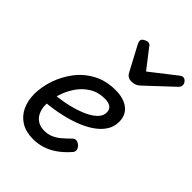

<svg xmlns="http://www.w3.org/2000/svg" viewBox="-244 -969 1109 1109"><g transform="rotate(45 310.5 -414.5)"><path d="M230 19Q170 19 130 -6Q90 -31 70 -74Q50 -117 50 -171Q50 -228 70.5 -289Q91 -350 130.5 -402.5Q170 -455 229.5 -487Q289 -519 367 -519Q412 -519 444.5 -505Q477 -491 494 -465.5Q511 -440 511 -403Q511 -363 489 -329.5Q467 -296 428 -270Q389 -244 336.5 -225Q284 -206 223.5 -194.5Q163 -183 99 -179L115 -250Q159 -252 203.5 -260Q248 -268 287 -280.5Q326 -293 356.5 -309.5Q387 -326 404.5 -346.5Q422 -367 422 -390Q422 -415 406 -427.5Q390 -440 357 -440Q304 -440 263 -414.5Q222 -389 195 -348.5Q168 -308 154 -262Q140 -216 140 -176Q140 -141 152 -115Q164 -89 186.5 -75Q209 -61 241 -61Q271 -61 296 -72Q321 -83 343 -102Q365 -121 387 -143Q400 -156 414 -153Q428 -150 439 -139Q451 -127 452.5 -114Q454 -101 442 -88Q407 -49 372 -25.5Q337 -2 301.5 8.5Q266 19 230 19ZM590 -848Q602 -848 611.5 -837Q621 -826 621 -814Q621 -804 617.5 -798.5Q614 -793 610 -789L451 -640Q437 -627 423.5 -622.5Q410 -618 393 -618Q380 -618 369 -624.5Q358 -631 351 -644L270 -796Q266 -804 264.5 -809.5Q263 -815 263 -819Q263 -831 278 -839.5Q293 -848 302 -848Q313 -848 318.5 -843Q324 -838 328 -831L415 -719L561 -833Q568 -838 574.5 -843Q581 -848 590 -848Z"/></g></svg>

Font: Playwrite CZ
Style: Regular
Weight: 400
Designer: Veronika Burian, José Scaglione
Foundry: TypeTogether
Version: Version 1.002